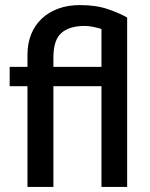

<svg xmlns="http://www.w3.org/2000/svg" viewBox="-20 -735 589 755"><path d="M379 0V-396H190V0H88V-396H18V-472H88V-520Q88 -564 102.5 -600Q117 -636 144 -661.5Q171 -687 209 -701Q247 -715 294 -715Q358 -715 404.5 -699Q451 -683 480 -666V0ZM190 -472H379V-621Q363 -626 345.5 -629.5Q328 -633 313 -633Q253 -633 221.5 -605.5Q190 -578 190 -509Z"/></svg>

Font: Mukta Mahee Medium
Style: Regular
Weight: 500
Designer: Shuchita Grover, Noopur Datye, Girish Dalvi, Yashodeep Gholap
Foundry: Ek Type
Version: Version 2.538;PS 1.000;hotconv 16.6.51;makeotf.lib2.5.65220;